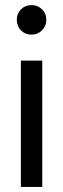

<svg xmlns="http://www.w3.org/2000/svg" viewBox="-20 -734 248 754"><path d="M62 0V-496H146V0ZM104 -598Q79 -598 62.5 -614.5Q46 -631 46 -657Q46 -681 62.5 -697.5Q79 -714 104 -714Q128 -714 145 -697.5Q162 -681 162 -656Q162 -632 145 -615Q128 -598 104 -598Z"/></svg>

Font: DM Sans 36pt
Style: Regular
Weight: 400
Designer: Colophon Foundry, Jonny Pinhorn
Foundry: Colophon Foundry
Version: Version 4.004;gftools[0.9.30]